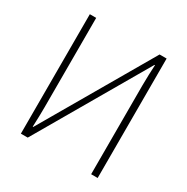

<svg xmlns="http://www.w3.org/2000/svg" viewBox="-163 -854 968 994"><g transform="rotate(30 321.5 -357.0)"><path d="M93 0H134L514 -654H517C515 -617 513 -576 513 -531V0H552V-714H510L131 -62H128C130 -109 131 -143 131 -181V-714H93Z"/></g></svg>

Font: Noto Sans SemiCondensed ExtraLight
Style: Regular
Weight: 200
Width: 4
Designer: Monotype Design Team
Foundry: Monotype Imaging Inc.
Version: Version 2.013